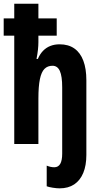

<svg xmlns="http://www.w3.org/2000/svg" viewBox="-22 -780 543 1040"><path d="M300.8 240.2Q285.6 240.2 263.9 236.8Q242.2 233.4 231 229V117.2Q241.7 121.6 252 123.8Q262.2 126 272 126Q293.5 126 304.2 107.7Q314.9 89.4 314.9 51.8V-307.1Q314.9 -367.2 302.2 -395.5Q289.6 -423.8 262.2 -423.8Q235.8 -423.8 219 -407Q202.1 -390.1 194.1 -351.1Q186 -312 186 -246.1V0H55.2V-586.9H-2V-680.2H55.2V-759.8H186V-680.2H285.2V-586.9H186V-551.8Q186 -533.7 183.6 -511Q181.2 -488.3 175.8 -460.9H183.1Q194.3 -487.3 211.4 -504.9Q228.5 -522.5 251 -531.2Q273.4 -540 300.8 -540Q348.6 -540 380.9 -517.3Q413.1 -494.6 429.4 -451.2Q445.8 -407.7 445.8 -345.2V59.1Q445.8 116.2 429 156.7Q412.1 197.3 379.9 218.8Q347.7 240.2 300.8 240.2Z"/></svg>

Font: Open Sans Condensed
Style: Regular
Weight: 400
Width: 3
Designer: Monotype Design Team
Foundry: Monotype Imaging Inc.
Version: Version 3.000